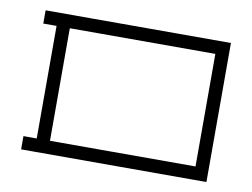

<svg xmlns="http://www.w3.org/2000/svg" viewBox="-55 -496 750 571"><g transform="rotate(10 320.0 -210.0)"><path d="M40 -419.9Q190.4 -419.9 349.6 -419.9Q509.8 -419.9 599.6 -419.9Q599.6 -330.1 599.6 -200.2Q599.6 -70.3 599.6 0Q500 0 325.2 0Q151.4 0 40 0Q40 -13.7 40 -40Q49.8 -40 58.6 -40Q67.4 -40 80.1 -40Q80.1 -70.3 80.1 -134.8Q80.1 -200.2 80.1 -379.9Q75.2 -379.9 64.5 -379.9Q52.7 -379.9 40 -379.9Q40 -389.6 40 -394.5Q40 -400.4 40 -419.9ZM120.1 -379.9Q120.1 -294.9 120.1 -40Q200.2 -40 299.8 -40Q400.4 -40 559.6 -40Q559.6 -99.6 559.6 -205.1Q559.6 -309.6 559.6 -379.9Q290 -379.9 210 -379.9Q129.9 -379.9 120.1 -379.9Z"/></g></svg>

Font: Cataluna 
Style: Lite
Weight: 400
Version: Version 1.0